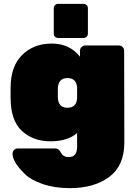

<svg xmlns="http://www.w3.org/2000/svg" viewBox="-20 -756 715 996"><path d="M35 -249V-300Q35 -412 95 -471Q155 -530 248 -530Q341 -530 395 -462V-493Q395 -504 403 -512Q411 -520 422 -520H597Q608 -520 616 -512Q624 -504 624 -493L625 -17Q625 103 547 161.5Q469 220 342 220Q263 220 201 198.5Q139 177 108 146Q45 84 45 41Q45 30 53 22Q61 14 72 14H267Q285 14 296.5 36.5Q308 59 337 59Q380 59 380 5V-66Q331 -23 241.5 -23Q152 -23 93.5 -77Q35 -131 35 -249ZM330 -197Q377 -197 380 -247V-301Q377 -351 330 -351Q280 -351 280 -293V-255Q280 -197 330 -197ZM282 -736H413Q423 -736 429.5 -729.5Q436 -723 436 -713V-582Q436 -572 429.5 -565.5Q423 -559 413 -559H282Q272 -559 265.5 -565.5Q259 -572 259 -582V-713Q259 -723 265.5 -729.5Q272 -736 282 -736Z"/></svg>

Font: Rubik One
Style: Regular
Weight: 400
Designer: Hubert and Fischer with Elvire Volk Leonovitch
Foundry: Hubert and Fischer with Elvire Volk Leonovitch
Version: Version 1.001